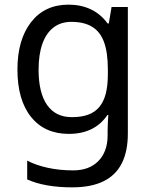

<svg xmlns="http://www.w3.org/2000/svg" viewBox="-20 -566 655 826"><path d="M275 -546Q328 -546 370.5 -526Q413 -506 443 -465H448L460 -536H530V9Q530 85 504 136.5Q478 188 425 214Q372 240 290 240Q232 240 183.5 231.5Q135 223 97 206V125Q135 145 186 156Q237 167 295 167Q364 167 403.5 126.5Q443 86 443 16V-5Q443 -17 444 -39.5Q445 -62 446 -71H442Q414 -30 372.5 -10Q331 10 276 10Q172 10 113.5 -63Q55 -136 55 -267Q55 -395 113.5 -470.5Q172 -546 275 -546ZM287 -472Q242 -472 210.5 -448Q179 -424 162.5 -378Q146 -332 146 -266Q146 -167 182.5 -114.5Q219 -62 289 -62Q330 -62 359 -72.5Q388 -83 407 -105.5Q426 -128 435 -163Q444 -198 444 -246V-267Q444 -340 427.5 -385Q411 -430 376 -451Q341 -472 287 -472Z"/></svg>

Font: ubangla25
Style: Book
Weight: 400
Designer: Jelle Bosma - Monotype Design Team
Foundry: Monotype Imaging Inc.
Version: Version 2.003